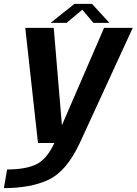

<svg xmlns="http://www.w3.org/2000/svg" viewBox="-65 -736 703 988"><path d="M130.5 0H345.5L618 -592.5H470.5L254.5 -93.5H253.5L211.5 -592.5H65ZM-45 232Q94 232 185.8 188.5Q277.5 145 345.5 0L215 -0.5Q176 83.5 121.5 109.8Q67 136 -28.5 136ZM195.5 -618.5H278L358.5 -686L415.5 -618.5H498L408.5 -716H318Z"/></svg>

Font: Anybody Thin SemiBold
Style: Italic
Weight: 600
Italic angle: -10°
Version: Version 1.113;gftools[0.9.25]